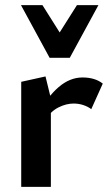

<svg xmlns="http://www.w3.org/2000/svg" viewBox="-20 -731 423 751"><path d="M63 0V-411L158 -432L179 -346V0ZM159 -264 133 -289Q165 -352 209 -390Q253 -428 303 -428Q327 -428 347 -422Q367 -416 382 -404L337 -304Q324 -314 306 -320Q288 -326 268 -326Q239 -326 209 -311Q179 -296 159 -264ZM174 -505 195 -575 281 -711H365L253 -505ZM174 -505 62 -711H146L233 -573L253 -505Z"/></svg>

Font: Ysabeau Office
Style: Bold
Weight: 700
Designer: Christian Thalmann (Catharsis Fonts)
Version: Version 2.001;gftools[0.9.30]; featfreeze: tnum,lnum,ss02